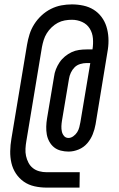

<svg xmlns="http://www.w3.org/2000/svg" viewBox="-20 -777 540 874"><path d="M342 77H192Q164 77 137 71Q110 65 88.5 50Q67 35 52.5 13Q38 -9 32 -35Q26 -61 26.5 -89Q27 -117 32 -146L103 -573Q107 -597 114.5 -621Q122 -645 136 -667Q150 -689 169.5 -707Q189 -725 212 -736.5Q235 -748 259 -752.5Q283 -757 307 -757Q334 -757 359.5 -751.5Q385 -746 406 -733Q427 -720 442 -700Q457 -680 464.5 -656Q472 -632 473.5 -605.5Q475 -579 471 -552L415 -211Q411 -188 402 -165.5Q393 -143 377 -124.5Q361 -106 338 -96.5Q315 -87 292 -87Q274 -87 256.5 -91.5Q239 -96 226 -106.5Q213 -117 204.5 -132.5Q196 -148 193 -165Q190 -182 190.5 -200.5Q191 -219 194 -237L226 -428Q228 -445 234.5 -461.5Q241 -478 251 -493Q261 -508 275.5 -520Q290 -532 306 -539.5Q322 -547 339.5 -549.5Q357 -552 374 -552H401Q405 -577 403 -602Q401 -627 388.5 -647Q376 -667 354 -677Q332 -687 307 -687Q291 -687 274.5 -684Q258 -681 243 -673Q228 -665 215 -652.5Q202 -640 193 -625.5Q184 -611 179 -595Q174 -579 171 -563L100 -135Q97 -118 96 -100.5Q95 -83 98.5 -67Q102 -51 109.5 -36.5Q117 -22 129.5 -12Q142 -2 158.5 2.5Q175 7 193 7H343ZM292 -149Q303 -149 314 -157Q325 -165 331.5 -175.5Q338 -186 341 -198Q344 -210 346 -221L391 -490H374Q360 -490 345 -485.5Q330 -481 319.5 -470.5Q309 -460 302.5 -446Q296 -432 294 -418L262 -227Q260 -215 259.5 -202.5Q259 -190 261.5 -178.5Q264 -167 271.5 -158Q279 -149 292 -149Z"/></svg>

Font: Iosevka
Style: Italic
Weight: 400
Italic angle: -9°
Monospace: yes
Designer: Belleve Invis
Foundry: Belleve Invis
Version: Version 32.5.0; ttfautohint (v1.8.4)